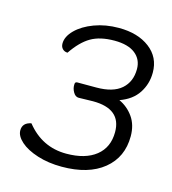

<svg xmlns="http://www.w3.org/2000/svg" viewBox="-74 -773 500 557"><g transform="rotate(15 175.5 -494.0)"><path d="M331 -415Q331 -352 285.5 -315Q240 -278 160 -278Q120 -278 87 -288.5Q54 -299 35.5 -315.5Q17 -332 17 -349Q17 -372 43 -377Q90 -318 163 -318Q220 -318 252 -343.5Q284 -369 284 -415Q284 -485 199 -485L156 -484Q146 -484 139.5 -495.5Q133 -507 134 -519Q134 -526 141 -526H198Q248 -526 273 -548Q298 -570 298 -608Q298 -637 276.5 -654Q255 -671 214 -671Q171 -671 143.5 -655Q116 -639 91 -602Q82 -602 76 -608Q70 -614 70 -624Q70 -645 90 -665Q110 -685 143.5 -697.5Q177 -710 217 -710Q274 -710 309.5 -683Q345 -656 345 -610Q345 -576 327 -548.5Q309 -521 272 -508Q298 -496 314.5 -472.5Q331 -449 331 -415Z"/></g></svg>

Font: Krub Light
Style: Italic
Weight: 300
Italic angle: -8°
Designer: Ekaluck Peanpanawate
Foundry: Cadson Demak Co.,Ltd.
Version: Version 1.000; ttfautohint (v1.6)